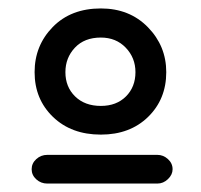

<svg xmlns="http://www.w3.org/2000/svg" viewBox="-20 -562 477 455"><path d="M219 -243Q149 -243 105.5 -285Q62 -327 62 -391Q62 -454 105 -498Q148 -542 219 -542Q287 -542 330.5 -497.5Q374 -453 374 -391Q374 -327 331 -285Q288 -243 219 -243ZM353 -127H92Q77 -127 66 -137Q55 -147 55 -161Q55 -175 66 -185Q77 -195 92 -195H353Q367 -195 378 -185Q389 -175 389 -161Q389 -148 378 -137.5Q367 -127 353 -127ZM219 -311Q256 -311 278.5 -333.5Q301 -356 301 -391Q301 -425 278 -449Q255 -473 219 -473Q180 -473 157.5 -449Q135 -425 135 -391Q135 -356 158 -333.5Q181 -311 219 -311Z"/></svg>

Font: Hoogli Semibold
Style: Regular
Weight: 600
Designer: Anand Singh Naorem
Foundry: Brand New Type
Version: Version 1.00 b007